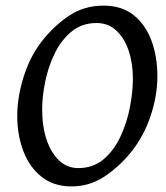

<svg xmlns="http://www.w3.org/2000/svg" viewBox="-20 -650 594 685"><path d="M541.5 -377.9Q541.5 -309.1 517.6 -237.3Q493.7 -165.5 449.7 -109.9Q408.2 -57.6 354.2 -21.2Q300.3 15.1 234.9 15.1Q171.4 15.1 128.2 -19.3Q85 -53.7 63.2 -111.1Q41.5 -168.5 41.5 -236.8Q41.5 -302.2 63.5 -373.3Q85.4 -444.3 125 -497.1Q166 -551.8 221.7 -590.8Q277.3 -629.9 349.1 -629.9Q415 -629.9 457.5 -595.5Q500 -561 520.8 -503.9Q541.5 -446.8 541.5 -377.9ZM454.1 -369.1Q454.1 -424.3 439 -469.2Q423.8 -514.2 395 -541Q366.2 -567.9 324.7 -567.9Q272.5 -567.9 235.6 -537.6Q198.7 -507.3 175.5 -460Q152.3 -412.6 141.4 -359.4Q130.4 -306.2 130.4 -259.8Q130.4 -199.2 146.2 -151.9Q162.1 -104.5 190.9 -77.4Q219.7 -50.3 259.3 -50.3Q312.5 -50.3 349.6 -81.8Q386.7 -113.3 409.9 -163.1Q433.1 -212.9 443.6 -267.8Q454.1 -322.8 454.1 -369.1Z"/></svg>

Font: Gentium Book Plus
Style: Italic
Weight: 400
Italic angle: -8°
Designer: Victor Gaultney, Annie Olsen, Iska Routamaa, Becca Hirsbrunner
Foundry: SIL International
Version: Version 6.101